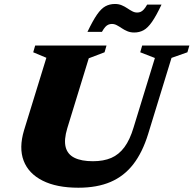

<svg xmlns="http://www.w3.org/2000/svg" viewBox="-20 -906 949 942"><path d="M310 -276.5Q293 -220 302.2 -184.2Q311.5 -148.5 345.5 -131.8Q379.5 -115 436 -115Q488 -115 525.8 -131.2Q563.5 -147.5 590.5 -184Q617.5 -220.5 635.5 -281L740 -621.5L668 -649.5L677.5 -682.5H909L899.5 -649.5L821.5 -622L706.5 -247.5Q679 -158.5 634 -100.2Q589 -42 522.8 -13.5Q456.5 15 364.5 15Q257.5 15 188.8 -19.8Q120 -54.5 96 -117.5Q72 -180.5 98 -267L207.5 -622.5L143 -649.5L152.5 -682.5H502.5L493 -649.5L415.5 -620ZM772.5 -883.5Q746.5 -828.5 725.8 -798.8Q705 -769 684.5 -757.8Q664 -746.5 638.5 -746.5Q620 -746.5 605 -752.8Q590 -759 577.5 -767.5Q565 -776 553.2 -782.2Q541.5 -788.5 529 -788.5Q520 -788.5 512 -785.2Q504 -782 496.5 -773.8Q489 -765.5 480 -749.5H409Q435.5 -805 456 -834.5Q476.5 -864 497.2 -875.2Q518 -886.5 544 -886.5Q562.5 -886.5 577.2 -880.2Q592 -874 604.5 -865.5Q617 -857 628.8 -850.8Q640.5 -844.5 653 -844.5Q662.5 -844.5 670 -847.8Q677.5 -851 685.2 -859.2Q693 -867.5 702 -883.5Z"/></svg>

Font: Newsreader ExtraBold
Style: Italic
Weight: 800
Italic angle: -17°
Designer: Hugues Gentile
Foundry: Production Type
Version: Version 1.003